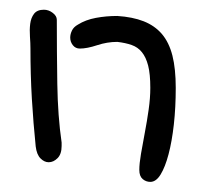

<svg xmlns="http://www.w3.org/2000/svg" viewBox="-20 -346 411 391"><path d="M138.7 -295.9Q154.3 -305.7 175.3 -309.6Q196.3 -313.5 218.8 -313.5Q250 -311.5 272.5 -302.7Q294.9 -293.9 309.6 -276.9Q324.2 -259.8 331.1 -232.9Q337.9 -206.1 337.9 -167Q337.9 -127 334 -92.3Q330.1 -57.6 323.2 -31.7Q316.4 -5.9 307.1 9.3Q297.9 24.4 286.1 24.4Q277.3 24.4 270.5 18.6Q263.7 12.7 263.7 0Q263.7 -12.7 267.1 -32.7Q270.5 -52.7 274.9 -75.7Q279.3 -98.6 282.7 -122.6Q286.1 -146.5 286.1 -167Q286.1 -195.3 281.7 -212.4Q277.3 -229.5 269 -239.7Q260.7 -250 248 -254.4Q235.4 -258.8 218.8 -260.7Q198.2 -260.7 177.7 -253.9Q157.2 -247.1 142.6 -247.1Q133.8 -247.1 128.4 -253.9Q123 -260.7 123 -269.5Q123 -276.4 126.5 -283.7Q129.9 -291 138.7 -295.9ZM95.7 -305.7Q95.7 -241.2 96.7 -175.3Q97.7 -109.4 105.5 -55.7V-48.8Q105.5 -32.2 97.2 -23.9Q88.9 -15.6 79.1 -15.6Q70.3 -15.6 62.5 -23.4Q54.7 -31.2 52.7 -47.9Q47.9 -94.7 44.9 -144.5Q42 -194.3 42 -247.1Q42 -257.8 41 -271.5Q40 -285.2 41.5 -297.4Q43 -309.6 49.3 -317.9Q55.7 -326.2 69.3 -326.2Q79.1 -326.2 87.4 -319.8Q95.7 -313.5 95.7 -305.7Z"/></svg>

Font: Hi Melody Cyrillic
Style: Regular
Weight: 400
Version: Version 0.90 April 10, 2018